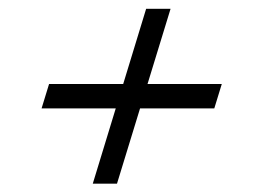

<svg xmlns="http://www.w3.org/2000/svg" viewBox="-20 -472 615 448"><path d="M196.5 -43.5 321 -451.5H378L253 -43.5ZM94.5 -276H497.5L480 -219H77Z"/></svg>

Font: Newsreader 9pt
Style: Italic
Weight: 400
Italic angle: -17°
Designer: Hugues Gentile
Foundry: Production Type
Version: Version 1.003